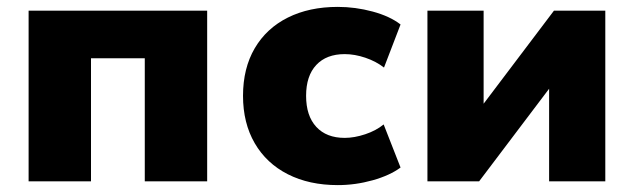

<svg xmlns="http://www.w3.org/2000/svg" viewBox="-20 -526 1839 557"><path d="M63 0V-495H581V0H400V-357H244V0Z M960 11Q877 11 815 -20.5Q753 -52 719 -110.5Q685 -169 685 -248Q685 -328 719 -386Q753 -444 815 -475Q877 -506 960 -506Q1011 -506 1061 -492.5Q1111 -479 1142 -455L1094 -330Q1071 -348 1040 -358.5Q1009 -369 980 -369Q927 -369 897.5 -337.5Q868 -306 868 -248Q868 -190 897.5 -158Q927 -126 980 -126Q1008 -126 1039.5 -136.5Q1071 -147 1093 -165L1142 -40Q1111 -17 1061 -3Q1011 11 960 11Z M1220 0V-495H1383V-196H1361L1587 -495H1736V0H1573V-299H1596L1370 0Z"/></svg>

Font: Nunito Sans 11pt Black
Style: Regular
Weight: 900
Version: Version 3.101;gftools[0.9.27]